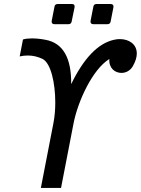

<svg xmlns="http://www.w3.org/2000/svg" viewBox="-20 -923 692 943"><path d="M247.1 -804.2H316.4C325.2 -804.2 330.1 -808.6 332 -817.4L346.2 -887.2C348.1 -897 343.8 -903.3 333.5 -903.3H263.2C254.4 -903.3 249 -898.9 247.6 -890.1L233.9 -820.3C231.9 -810.5 237.3 -804.2 247.1 -804.2ZM438 -804.2H507.8C516.6 -804.2 522 -808.6 523.4 -817.4L537.1 -887.2C539.1 -897 533.7 -903.3 523.9 -903.3H454.1C445.3 -903.3 439.9 -898.9 438.5 -890.1L424.8 -820.3C422.9 -810.5 428.2 -804.2 438 -804.2ZM180.7 0H279.8L341.3 -317.4C362.3 -424.8 433.6 -582 517.1 -633.3C513.7 -588.4 544.4 -564.9 576.7 -564.9C597.7 -564.9 619.6 -575.7 632.3 -597.7C646 -621.6 651.9 -642.6 651.9 -660.2C651.9 -705.6 614.3 -731 568.4 -731C559.1 -731 549.3 -730 539.6 -727.5C461.9 -710.4 391.6 -637.7 329.6 -509.8C331.1 -639.2 289.1 -711.9 203.6 -727.5C178.7 -732.4 156.2 -734.4 137.2 -734.4C120.1 -734.4 105 -732.9 92.8 -729L76.7 -646C90.3 -648.9 103.5 -650.4 116.7 -650.4C142.1 -650.4 166.5 -644.5 189.5 -633.3C229.5 -612.8 251.5 -516.1 251.5 -419.9C251.5 -384.3 248.5 -349.1 242.2 -317.4Z"/></svg>

Font: Hack
Style: Oblique
Weight: 400
Italic angle: -12°
Monospace: yes
Designer: Christopher Simpkins
Foundry: Christopher Simpkins
Version: Version 2.010